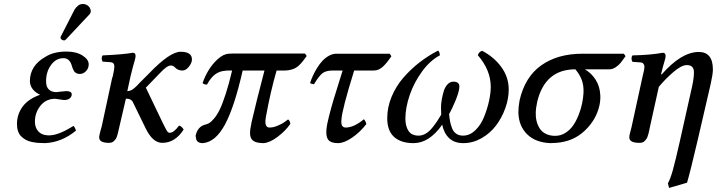

<svg xmlns="http://www.w3.org/2000/svg" viewBox="-20 -697 3550 950"><path d="M152.8 -95.2Q152.8 -66.9 168.5 -48.3Q184.1 -29.8 211.9 -27.8Q221.7 -26.4 232.9 -27.8Q274.9 -31.2 344.2 -74.2Q352.5 -64 356 -50.8Q285.6 7.3 203.1 11.2Q184.6 11.2 169.4 10Q154.3 8.8 137.5 5.4Q120.6 2 108.2 -4.9Q95.7 -11.7 85.2 -22Q74.7 -32.2 69.3 -47.9Q64 -63.5 64 -84Q64 -130.9 91.8 -169.2Q119.6 -207.5 178.2 -228Q129.4 -252 127.9 -294.9Q127.9 -372.6 205.1 -416Q245.6 -441.9 309.1 -441.9Q357.4 -441.9 388.2 -422.4Q418.9 -402.8 418.9 -378.9Q418.9 -358.9 405.5 -345Q392.1 -331.1 375 -331.1Q370.6 -331.1 366.9 -331.8Q363.3 -332.5 360.4 -333.5Q357.4 -334.5 354.7 -336.9Q352.1 -339.4 350.1 -340.6Q348.1 -341.8 346.2 -345.7Q344.2 -349.6 343.3 -351.1Q342.3 -352.5 340.3 -357.2Q338.4 -361.8 338.1 -363Q337.9 -364.3 335.9 -369.9Q334 -375.5 334 -376Q322.8 -409.2 293.9 -409.2Q257.3 -409.2 232.7 -375.7Q208 -342.3 208 -294.9Q208 -267.1 221.7 -254.2Q235.4 -241.2 258.8 -241.2Q260.7 -241.2 281.2 -243.7Q301.8 -246.1 307.1 -246.1H312Q335 -244.6 335 -230Q335 -219.2 325.7 -210.7Q316.4 -202.1 295.9 -202.1Q293 -202.1 277.3 -204.8Q261.7 -207.5 254.9 -208H247.1Q205.1 -206.1 179 -172.4Q152.8 -138.7 152.8 -95.2ZM366.2 -668.9Q371.1 -673.8 379.9 -676Q388.7 -678.2 396 -676.8Q408.2 -675.3 417.5 -666.7Q426.8 -658.2 428.2 -647Q430.2 -641.1 429.2 -639.2Q427.2 -629.4 420.9 -624L309.1 -504.9Q303.2 -497.1 296.9 -497.1Q291.5 -497.1 285.6 -500.7Q279.8 -504.4 279.8 -508.8V-509.8V-512.2Q279.8 -513.2 280.3 -514.6Q280.8 -516.1 280.8 -517.1Q281.2 -518.1 282.5 -520Q283.7 -522 284.2 -522.9L349.1 -649.9Q354.5 -659.2 366.2 -668.9Z M626 -319.8 609.9 -246.1Q613.8 -246.1 617.7 -246.8Q621.6 -247.6 625.7 -249.3Q629.9 -251 632.8 -252.4Q635.7 -253.9 639.9 -257.3Q644 -260.7 646.2 -262.5Q648.4 -264.2 652.8 -268.3Q657.2 -272.5 658.7 -274.2Q660.2 -275.9 664.6 -280.5Q668.9 -285.2 669.9 -286.1L718.8 -335Q820.3 -440.9 874 -440.9Q929.7 -440.9 929.7 -402.8Q929.7 -385.7 914.6 -366.9Q899.4 -348.1 882.8 -348.1Q870.6 -348.1 861.8 -352.1Q853 -356 848.9 -360.6Q844.7 -365.2 838.9 -369.1Q833 -373 825.7 -373Q806.6 -373 772.9 -336.9L701.7 -263.2L788.1 -83Q805.2 -47.9 811 -43Q814.5 -40 819.8 -40Q839.8 -40 865.7 -75.2Q877.4 -74.2 888.7 -56.2Q846.7 9.8 782.7 9.8Q734.9 9.8 699.7 -64L638.7 -189Q630.9 -209 603 -209L568.8 -62Q568.4 -60.1 565.9 -49.3Q563.5 -38.6 562.5 -34.9Q561.5 -31.2 558.6 -22.2Q555.7 -13.2 552.5 -9Q549.3 -4.9 544.4 0.2Q539.6 5.4 533.2 7.6Q526.9 9.8 519 9.8Q470.7 9.8 470.7 -17.1Q470.7 -22.5 472.9 -32.5Q475.1 -42.5 478.5 -54.7Q481.9 -66.9 482.9 -69.8L534.7 -310.1L538.1 -319.8Q545.9 -355 545.9 -367.2Q545.9 -387.7 527.8 -389.2L487.8 -392.1Q483.4 -398.9 483.2 -407.7Q482.9 -416.5 487.8 -422.9Q588.4 -427.2 637.7 -436Q650.9 -436 650.9 -419.9Q650.9 -413.6 647.5 -401.1Q644 -388.7 637.5 -365.5Q630.9 -342.3 626 -319.8Z M1489.3 -432.1 1497.6 -419.9Q1477.5 -390.6 1459.7 -373.8Q1441.9 -356.9 1419.4 -352.1Q1406.2 -348.1 1388.7 -348.1H1348.6Q1317.9 -242.2 1295.4 -117.2Q1292 -97.2 1293.5 -86.9Q1296.4 -65.9 1313.5 -65.9Q1321.8 -65.9 1333 -68.1Q1344.2 -70.3 1365 -80.1Q1385.7 -89.8 1405.3 -106Q1414.6 -101.1 1416.5 -84Q1393.1 -49.8 1354 -20.3Q1314.9 9.3 1283.7 11.2Q1272.5 11.2 1263.7 9.8Q1240.7 7.3 1229.2 -3.7Q1217.8 -14.6 1217.3 -36.1Q1216.3 -52.2 1224.6 -91.8Q1247.6 -191.9 1288.6 -348.1H1180.7Q1140.1 -168.5 1093.5 -81.5Q1046.9 5.4 984.4 11.2Q952.1 11.2 949.7 -14.2Q948.2 -20 948.2 -26.9Q958.5 -70.8 994.6 -80.1Q1006.3 -83 1015.4 -88.1Q1024.4 -93.3 1039.1 -110.4Q1053.7 -127.4 1066.9 -154.3Q1080.1 -181.2 1096.4 -231Q1112.8 -280.8 1128.4 -348.1H1107.4Q1100.6 -348.1 1096.7 -347.2Q1065.9 -345.2 1044.2 -328.9Q1022.5 -312.5 1004.4 -278.8Q991.2 -277.3 982.4 -286.1Q993.2 -317.9 1011.7 -348.9Q1030.3 -379.9 1057.4 -404.5Q1084.5 -429.2 1111.3 -431.2Q1117.2 -432.1 1130.4 -432.1Z M1675.3 -348.1H1626.5Q1593.3 -348.1 1575.9 -335Q1558.6 -321.8 1533.2 -279.8Q1516.1 -283.2 1514.2 -286.1Q1520 -304.2 1528.1 -322Q1536.1 -339.8 1548.6 -360.1Q1561 -380.4 1575 -395.5Q1588.9 -410.6 1607.2 -420.9Q1625.5 -431.2 1644.5 -431.2H1908.2L1916.5 -418.9Q1895.5 -386.7 1874.8 -367.4Q1854 -348.1 1830.1 -348.1H1732.4Q1672.4 -155.3 1669.4 -105Q1665 -65.9 1690.4 -65.9Q1731 -65.9 1780.3 -106.9Q1783.2 -105.5 1787.6 -97.2Q1792 -88.9 1792.5 -83Q1761.7 -43 1722.2 -15.9Q1682.6 11.2 1652.3 11.2Q1618.2 11.2 1605 -4.4Q1591.8 -20 1595.2 -58.1Q1596.7 -77.6 1607.7 -121.1Q1618.7 -164.6 1630.1 -202.6Q1641.6 -240.7 1657 -289.3Q1672.4 -337.9 1675.3 -348.1Z M2497.1 -253.9Q2497.1 -208 2480 -160.9Q2462.9 -113.8 2433.8 -75.4Q2404.8 -37.1 2362.1 -12.9Q2319.3 11.2 2272 11.2Q2229 11.2 2202.9 -12.9Q2176.8 -37.1 2168 -80.1Q2104 11.2 2025.9 11.2Q1963.9 11.2 1929.9 -19.5Q1896 -50.3 1896 -111.8Q1896 -166 1917.5 -218Q1939 -270 1975.6 -312.3Q2012.2 -354.5 2055.7 -388.2Q2099.1 -421.9 2147.9 -446.8Q2156.2 -438.5 2156.2 -422.9Q2108.9 -398.4 2068.8 -344Q2028.8 -289.6 2007.3 -226.8Q1985.8 -164.1 1985.8 -109.9Q1985.8 -72.8 2001.2 -49.3Q2016.6 -25.9 2051.3 -25.9Q2069.3 -25.9 2086.4 -35.9Q2103.5 -45.9 2118.7 -64.7Q2133.8 -83.5 2142.6 -96.7Q2151.4 -109.9 2163.1 -129.9Q2162.6 -142.6 2162.1 -162.1Q2161.6 -181.6 2165.8 -204.6Q2169.9 -227.5 2176 -247.1Q2182.1 -266.6 2194.6 -279.8Q2207 -293 2223.1 -293Q2252.9 -293 2252.9 -269Q2252.9 -246.6 2235.4 -203.1Q2217.8 -159.7 2202.1 -132.8Q2204.1 -111.3 2206.8 -96.7Q2209.5 -82 2216.3 -63.7Q2223.1 -45.4 2237.1 -35.6Q2251 -25.9 2271 -25.9Q2304.2 -25.9 2331.8 -52.5Q2359.4 -79.1 2375.2 -118.7Q2391.1 -158.2 2399.7 -197.5Q2408.2 -236.8 2408.2 -267.1Q2408.2 -350.1 2344.2 -423.8Q2348.6 -439.5 2365.2 -445.8Q2423.8 -415.5 2460.4 -365.5Q2497.1 -315.4 2497.1 -253.9Z M2727.1 -24.9Q2754.4 -24.9 2777.6 -39.6Q2800.8 -54.2 2816.2 -76.7Q2831.5 -99.1 2843 -128.2Q2854.5 -157.2 2860.1 -184.8Q2865.7 -212.4 2867.2 -237.8Q2868.7 -273.4 2858.9 -300.3Q2849.1 -327.1 2827.1 -354Q2676.8 -354 2638.2 -193.8Q2630.9 -158.2 2630.9 -143.1Q2629.9 -120.1 2634.5 -99.9Q2639.2 -79.6 2649.9 -62.3Q2660.6 -44.9 2680.4 -34.9Q2700.2 -24.9 2727.1 -24.9ZM2995.1 -354H2874Q2906.2 -335.4 2927.2 -302.5Q2948.2 -269.5 2950.2 -226.1Q2951.7 -202.1 2945.8 -174.8Q2930.2 -104.5 2873.5 -50.5Q2816.9 3.4 2732.9 9.8Q2718.3 11.2 2703.1 11.2Q2629.9 8.3 2588.1 -32.7Q2546.4 -73.7 2544.9 -141.1Q2544.9 -168.5 2550.8 -200.2Q2577.1 -316.4 2658.2 -373.8Q2739.3 -431.2 2861.8 -431.2H3066.9L3075.2 -418.9Q3059.6 -397 3050.5 -385.7Q3041.5 -374.5 3026.4 -364.3Q3011.2 -354 2995.1 -354Z M3250.5 -329.1H3254.4Q3351.6 -439.9 3437.5 -439.9Q3507.3 -439.9 3507.3 -353Q3507.3 -330.6 3496.6 -282.2L3430.7 2Q3394.5 156.7 3379.4 207L3290.5 232.9L3284.7 210Q3296.9 188.5 3309.1 145Q3321.3 101.6 3343.8 2L3404.8 -271Q3413.6 -312.5 3413.6 -338.9Q3413.6 -375 3378.4 -375Q3351.6 -375 3311 -339.8Q3270.5 -304.7 3239.7 -267.1L3194.3 -62Q3193.8 -59.6 3191.7 -49.1Q3189.5 -38.6 3188.2 -34.4Q3187 -30.3 3184.1 -21.5Q3181.2 -12.7 3178 -8.8Q3174.8 -4.9 3169.9 0.5Q3165 5.9 3158.4 7.8Q3151.9 9.8 3143.6 9.8Q3093.8 9.8 3093.8 -17.1Q3093.8 -23.9 3095.5 -31.7Q3097.2 -39.6 3100.1 -50Q3103 -60.5 3104.5 -66.9L3159.7 -319.8Q3168.5 -352.5 3168.5 -367.2Q3168.5 -376 3163.3 -381.8Q3158.2 -387.7 3149.4 -388.2L3109.4 -391.1Q3105 -397.9 3104.7 -407.2Q3104.5 -416.5 3109.4 -422.9Q3200.2 -424.8 3259.8 -436Q3273.4 -436 3273.4 -419.9Q3273.4 -414.1 3270.3 -402.3Q3267.1 -390.6 3261 -369.6Q3254.9 -348.6 3250.5 -329.1Z"/></svg>

Font: Common Serif Medium
Style: Italic
Weight: 500
Italic angle: -12°
Designer: Philipp H. Poll, Khaled Hosny
Foundry: Stefan Peev, Context Ltd.
Version: Version 1.026